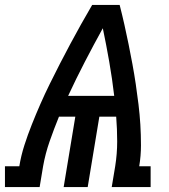

<svg xmlns="http://www.w3.org/2000/svg" viewBox="-62 -755 682 775"><path d="M-42 0V-84H16Q23 -127 36.5 -169Q50 -211 66.5 -252.5Q83 -294 101 -335Q119 -376 139 -416.5Q159 -457 179.5 -497Q200 -537 221.5 -577Q243 -617 265 -656.5Q287 -696 310 -735H421Q431 -696 440 -656Q449 -616 457 -576.5Q465 -537 472.5 -496.5Q480 -456 486 -415.5Q492 -375 497 -334Q502 -293 504.5 -252Q507 -211 507 -168.5Q507 -126 500 -84H546V0H389L403 -84Q411 -134 411 -184Q411 -234 407 -284H339L292 0H195L242 -284H176Q156 -235 138.5 -185Q121 -135 112 -84L98 0ZM213 -368H399Q391 -437 379 -505.5Q367 -574 353 -641Q316 -574 280.5 -505.5Q245 -437 213 -368Z"/></svg>

Font: Iosevka Curly Slab MdEx
Style: Italic
Weight: 500
Width: 7
Italic angle: -9°
Monospace: yes
Designer: Belleve Invis
Foundry: Belleve Invis
Version: Version 11.0.0; ttfautohint (v1.8.3)